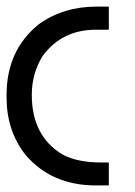

<svg xmlns="http://www.w3.org/2000/svg" viewBox="-20 -564 412 584"><path d="M273.4 -543.9H309.6Q311 -543.9 311 -542.5V-475.1Q311 -473.6 309.6 -473.6H271.5Q168.5 -473.6 109.9 -394Q76.7 -340.8 76.7 -275.4Q76.7 -150.4 169.9 -94.2Q215.3 -69.8 288.1 -69.8H309.6Q311 -69.3 311 -68.4V-1.5Q311 0 309.6 0H271.5Q137.7 0 58.1 -92.3Q0 -166 0 -267.1V-275.4Q0 -411.6 98.6 -490.7Q172.9 -543.9 273.4 -543.9Z"/></svg>

Font: Gasq
Style: Regular
Weight: 400
Designer: Husham Jawad
Version: Version 1.00;December 29, 2020;FontCreator 13.0.0.2683 32-bi